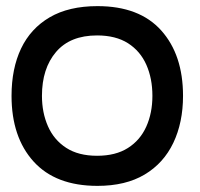

<svg xmlns="http://www.w3.org/2000/svg" viewBox="-20 -593 652 627"><path d="M298.3 14Q161.7 14 89.7 -65.5Q17.7 -145 17.7 -280Q17.7 -369 48.8 -434.5Q80 -500 142.3 -536.5Q204.7 -573 298.3 -573Q435.3 -573 506.5 -493.5Q577.7 -414 577.7 -280Q577.7 -193 546 -126.5Q514.3 -60 452.3 -23Q390.3 14 298.3 14ZM297 -84.3Q357.7 -84.3 397.7 -109.7Q437.7 -135 457.7 -179.5Q477.7 -224 477.7 -280Q477.7 -336.7 458 -381.3Q438.3 -426 398.2 -451.7Q358 -477.3 297 -477.3Q209 -477.3 163 -423.3Q117 -369.3 117 -280Q117 -225 136.7 -180.5Q156.3 -136 196.2 -110.2Q236 -84.3 297 -84.3Z"/></svg>

Font: Darker Grotesque Light
Style: Regular
Weight: 300
Designer: Gabriel Lam
Foundry: TypeRant
Version: Version 1.000;gftools[0.9.28]